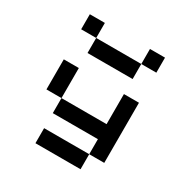

<svg xmlns="http://www.w3.org/2000/svg" viewBox="-160 -741 928 960"><g transform="rotate(30 304.0 -261.0)"><path d="M173.6 -520.8H434V-434H173.6ZM173.6 -520.8H86.8V-607.6H173.6ZM173.6 -173.6H434V-347.2H520.8V0H434V-86.8H173.6ZM434 0V86.8H173.6V0ZM173.6 -173.6H86.8V-347.2H173.6ZM434 -520.8V-607.6H520.8V-520.8Z"/></g></svg>

Font: 8-bit Operator+ 8
Style: Regular
Weight: 400
Designer: GrandChaos9000
Version: Version 1.3.0 - August 1, 2014